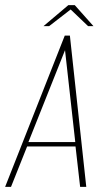

<svg xmlns="http://www.w3.org/2000/svg" viewBox="-38 -730 410 750"><path d="M-18 0 215 -591H235L299 0H275L257 -158H68L5 0ZM73 -175H256L216 -534ZM132 -628 229 -710H254L327 -628H306L238 -693L154 -628Z"/></svg>

Font: Alumni Sans Thin
Style: Italic
Weight: 100
Italic angle: -8°
Designer: Robert E. Leuschke
Foundry: Robert E. Leuschke
Version: Version 1.016